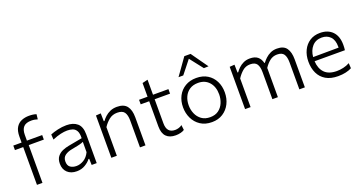

<svg xmlns="http://www.w3.org/2000/svg" viewBox="-44 -1439 3955 2114"><g transform="rotate(-20 1934.0 -382.5)"><path d="M123 0V-442.5H26V-495.5H123V-564.5Q123 -632.5 147 -672Q171 -711.5 211 -728.2Q251 -745 299 -745Q351 -745 384.5 -732.5L378 -674.5Q362.5 -680 344.2 -683.2Q326 -686.5 306 -686.5Q242.5 -686.5 214 -655.5Q185.5 -624.5 185.5 -563.5V-495.5H364.5V-442.5H187.5V0Z M588.5 10Q520 10 479.5 -28Q439 -66 439 -131.5Q439 -184.5 463.8 -215.8Q488.5 -247 525.5 -262.5Q562.5 -278 599 -284.5L761 -314.5Q763 -371.5 746.8 -400.2Q730.5 -429 702 -438.8Q673.5 -448.5 639 -448.5Q604.5 -448.5 561.8 -439Q519 -429.5 464.5 -406.5L460.5 -467.5Q496.5 -482.5 548.2 -494.5Q600 -506.5 650.5 -506.5Q730.5 -506.5 776.8 -466.8Q823 -427 823 -338V0H764L761.5 -73.5H753.5Q730 -41.5 686.8 -15.8Q643.5 10 588.5 10ZM604.5 -46Q647.5 -46 690.2 -71.5Q733 -97 759 -151.5L759.5 -272.5Q751 -268 737 -263.2Q723 -258.5 695 -252.2Q667 -246 616.5 -236.5Q569.5 -228 537 -204.5Q504.5 -181 504.5 -134Q504.5 -86 533.2 -66Q562 -46 604.5 -46Z M994.5 0V-495.5L1052 -499.5L1054 -406.5H1062Q1077.5 -428.5 1102.5 -451.8Q1127.5 -475 1162.5 -490.8Q1197.5 -506.5 1242.5 -506.5Q1323 -506.5 1358.8 -460.8Q1394.5 -415 1394.5 -329V0H1330V-315Q1330 -379 1307 -411.8Q1284 -444.5 1223.5 -444.5Q1168 -444.5 1128 -412.5Q1088 -380.5 1059 -335.5V0Z M1747 10.5Q1675 10.5 1637 -28.5Q1599 -67.5 1599 -147.5V-442.5H1499.5V-495.5H1599V-656L1663 -671.5V-495.5H1843.5V-442.5H1663V-160Q1663 -47.5 1761 -47.5Q1780.5 -47.5 1803 -54Q1825.5 -60.5 1842.5 -74.5L1849.5 -15.5Q1835 -4.5 1807 3Q1779 10.5 1747 10.5Z M2172.5 10.5Q2093 10.5 2038 -26Q1983 -62.5 1954.5 -122.2Q1926 -182 1926 -251Q1926 -325 1956.2 -382.8Q1986.5 -440.5 2041.8 -473.5Q2097 -506.5 2171.5 -506.5Q2248 -506.5 2302.5 -472.8Q2357 -439 2386 -381.2Q2415 -323.5 2415 -251Q2415 -177.5 2385.2 -118.5Q2355.5 -59.5 2301 -24.5Q2246.5 10.5 2172.5 10.5ZM2172 -47.5Q2231.5 -47.5 2270.8 -76.5Q2310 -105.5 2329.5 -152Q2349 -198.5 2349 -251Q2349 -340 2301.2 -394.2Q2253.5 -448.5 2172 -448.5Q2113.5 -448.5 2073.2 -422Q2033 -395.5 2012.5 -350.8Q1992 -306 1992 -251Q1992 -198.5 2012 -152Q2032 -105.5 2072 -76.5Q2112 -47.5 2172 -47.5ZM2289.5 -579Q2259 -618 2229.2 -656Q2199.5 -694 2169 -733Q2138.5 -694.5 2108.8 -656.8Q2079 -619 2048.5 -581H1993Q2027.5 -629.5 2062.5 -678.5Q2097.5 -727.5 2132 -776.5H2205.5Q2240 -727.5 2274.8 -678.5Q2309.5 -629.5 2344.5 -580.5Z M2561.5 0V-495.5L2619 -499.5L2621 -407H2629Q2644 -429 2667.8 -452Q2691.5 -475 2724.8 -490.8Q2758 -506.5 2800.5 -506.5Q2858 -506.5 2890.5 -480.2Q2923 -454 2935 -404.5H2940.5Q2957.5 -427.5 2982.2 -451Q3007 -474.5 3040.5 -490.5Q3074 -506.5 3117 -506.5Q3196 -506.5 3229 -459.5Q3262 -412.5 3262 -329V0H3197.5V-315Q3197.5 -379 3175.8 -411.8Q3154 -444.5 3097 -444.5Q3047 -444.5 3010 -414.8Q2973 -385 2945.5 -342Q2946 -335.5 2946 -329V0H2881.5V-315Q2881.5 -379 2859.8 -411.8Q2838 -444.5 2781 -444.5Q2729 -444.5 2691.2 -411.8Q2653.5 -379 2626 -335.5V0Z M3651 10Q3564 10 3507.2 -23.8Q3450.5 -57.5 3422.8 -116.5Q3395 -175.5 3395 -251Q3395 -325.5 3422.8 -383Q3450.5 -440.5 3501.2 -473.5Q3552 -506.5 3621.5 -506.5Q3713.5 -506.5 3766.8 -451.8Q3820 -397 3820 -295.5Q3820 -259.5 3816 -233.5H3461Q3465 -147.5 3512.8 -97.8Q3560.5 -48 3656 -48Q3692.5 -48 3732.2 -56.8Q3772 -65.5 3807 -85L3810.5 -24.5Q3782 -8.5 3740.2 0.8Q3698.5 10 3651 10ZM3622.5 -452Q3552 -452 3510 -404.5Q3468 -357 3461.5 -282L3760.5 -284Q3760.5 -290 3760.5 -296.5Q3760.5 -374 3722.2 -413Q3684 -452 3622.5 -452Z"/></g></svg>

Font: Commissioner Light
Style: Regular
Weight: 300
Designer: Kostas Bartsokas
Foundry: Kostas Bartsokas
Version: Version 1.000; ttfautohint (v1.8.3)